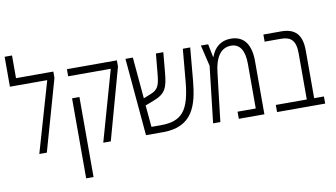

<svg xmlns="http://www.w3.org/2000/svg" viewBox="-92 -977 2506 1434"><g transform="rotate(-10 1160.5 -260.0)"><path d="M68 -588V-760H12V-533H295L141 0H198L351 -540V-588Z M626 0H683L833 -541V-588H454V-534H777ZM454 240H510V-367H454Z M950 0H1080C1305 0 1350 -155 1367 -342L1389 -588H1333L1311 -342C1291 -128 1235 -54 1071 -54H1001L986 -219L1056 -246C1147 -281 1161 -329 1171 -434L1185 -588H1129L1114 -429C1106 -341 1089 -317 1037 -296L982 -274L954 -588H898Z M1698 -600C1626 -600 1574 -561 1548 -489H1545L1525 -588H1470L1508 -428L1459 0H1514L1557 -368C1569 -479 1612 -548 1691 -548C1760 -548 1792 -490 1792 -393V-54H1654V0H1848V-404C1848 -524 1802 -600 1698 -600Z M1944 0H2309V-54H2235V-416C2235 -538 2182 -588 2079 -588H1944V-534H2067C2140 -534 2179 -504 2179 -405V-54H1944Z"/></g></svg>

Font: Noto Sans Hebrew Condensed Light
Style: Regular
Weight: 300
Width: 3
Designer: Monotype Design Team
Foundry: Monotype Imaging Inc.
Version: Version 2.004